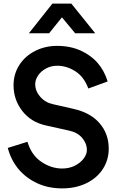

<svg xmlns="http://www.w3.org/2000/svg" viewBox="-20 -1021 657 1063"><path d="M23 -202 132 -236Q154 -162 209 -125Q264 -88 324 -88Q364 -88 395 -104Q426 -120 443.5 -143.5Q461 -167 461 -190Q461 -227 435 -257.5Q409 -288 362 -298L236 -326Q152 -344 103.5 -406.5Q55 -469 55 -549Q55 -611 87 -661Q119 -711 174.5 -739Q230 -767 296 -767Q369 -767 426.5 -741Q484 -715 521 -672Q558 -629 576 -570L469 -531Q445 -596 397 -626.5Q349 -657 297 -657Q262 -657 234 -641.5Q206 -626 190.5 -602.5Q175 -579 175 -555Q175 -517 203 -485Q231 -453 274 -444L388 -418Q481 -397 531.5 -338.5Q582 -280 582 -198Q582 -136 549.5 -85.5Q517 -35 458 -6.5Q399 22 324 22Q246 22 184 -7.5Q122 -37 81.5 -86Q41 -135 23 -202ZM270 -1001H375L507 -837H396L323 -925L252 -837H140Z"/></svg>

Font: BLUETTI 2.0 Medium
Style: Italic
Weight: 500
Designer: Stijn de Vries
Foundry: tokotype
Version: Version 2.005;October 31, 2023;FontCreator 14.0.0.2814 64-bi